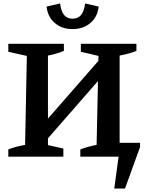

<svg xmlns="http://www.w3.org/2000/svg" viewBox="-20 -905 838 1109"><path d="M28 0V-42Q75 -60 125 -68L135 -582L28 -606V-652H349V-611Q328 -602 305 -595.5Q282 -589 257 -584V-220L548 -553L549 -582L447 -606V-652H768V-611Q746 -602 721.5 -595.5Q697 -589 671 -584V-80H789V-56L702 184H640L665 0H444V-42Q492 -60 538 -68L546 -437L257 -106V-67L346 -47V0ZM399 -737Q336 -737 295.5 -773Q255 -809 249 -867L327 -885Q333 -838 351 -817.5Q369 -797 399 -797Q430 -797 447.5 -817.5Q465 -838 472 -885L550 -867Q544 -809 503 -773Q462 -737 399 -737Z"/></svg>

Font: Piazzolla SemiBold
Style: Regular
Weight: 600
Designer: Juan Pablo del Peral
Foundry: Huerta Tipografica
Version: Version 1.330